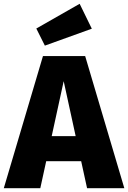

<svg xmlns="http://www.w3.org/2000/svg" viewBox="-39 -990 674 1010"><path d="M444 -839 380 -970 152 -840 197 -750ZM419 0H615L409 -695H187L-19 0H173L204 -142H388ZM233 -274 296 -563 359 -274Z"/></svg>

Font: Fira Sans ExtraBold
Style: Regular
Weight: 800
Designer: bBox Type GmbH & Carrois Corporate GbR & Edenspiekermann AG
Foundry: bBox Type GmbH & Carrois Corporate GbR & Edenspiekermann AG
Version: Version 4.300;PS 004.300;hotconv 1.0.88;makeotf.lib2.5.64775